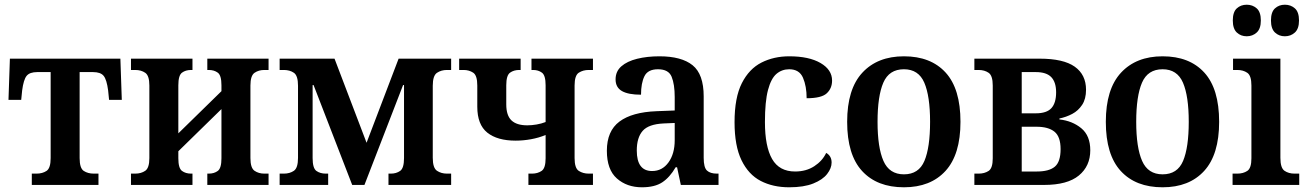

<svg xmlns="http://www.w3.org/2000/svg" viewBox="-20 -785 5556 815"><path d="M115 0V-48H135Q160 -48 177.5 -59.5Q195 -71 195 -114V-479H138Q106 -479 93 -463Q80 -447 74 -401L70 -361H16L22 -536H491L497 -361H443L439 -401Q433 -447 420 -463Q407 -479 375 -479H318V-114Q318 -71 335.5 -59.5Q353 -48 378 -48H398V0Z M536 0V-48H554Q579 -48 596.5 -60Q614 -72 614 -114V-422Q614 -464 596.5 -476Q579 -488 554 -488H536V-536H797V-488H791Q768 -488 752.5 -476.5Q737 -465 737 -423V-219L920 -398V-423Q920 -465 904.5 -476.5Q889 -488 866 -488H860V-536H1120V-488H1102Q1078 -488 1060.5 -476Q1043 -464 1043 -422V-114Q1043 -72 1060.5 -60Q1078 -48 1102 -48H1120V0H860V-48H866Q889 -48 904.5 -59.5Q920 -71 920 -113V-322L737 -143V-113Q737 -71 752.5 -59.5Q768 -48 791 -48H797V0Z M1167 0V-48H1185Q1210 -48 1227.5 -60Q1245 -72 1245 -115V-421Q1245 -464 1227.5 -476Q1210 -488 1185 -488H1167V-536H1400L1536 -179L1672 -536H1895V-488H1877Q1853 -488 1835 -476Q1817 -464 1817 -421V-115Q1817 -72 1835 -60Q1853 -48 1877 -48H1895V0H1629V-48H1639Q1662 -48 1678.5 -59.5Q1695 -71 1695 -114V-424H1691L1527 0H1475L1311 -424H1307V-114Q1307 -71 1323 -59.5Q1339 -48 1363 -48H1373V0Z M2223 0V-48H2238Q2262 -48 2279 -59.5Q2296 -71 2296 -113V-212Q2267 -200 2234 -194Q2201 -188 2169 -188Q2091 -188 2048.5 -222Q2006 -256 2006 -332V-422Q2006 -465 1988.5 -476.5Q1971 -488 1948 -488H1929V-536H2190V-488H2184Q2161 -488 2145 -476.5Q2129 -465 2129 -423V-342Q2129 -295 2151 -274Q2173 -253 2218 -253Q2237 -253 2257.5 -256.5Q2278 -260 2296 -267V-423Q2296 -465 2280.5 -476.5Q2265 -488 2243 -488H2236V-536H2497V-488H2479Q2455 -488 2437 -476.5Q2419 -465 2419 -422V-114Q2419 -71 2437 -59.5Q2455 -48 2479 -48H2497V0Z M2705 10Q2641 10 2598.5 -27.5Q2556 -65 2556 -145Q2556 -229 2609.5 -269Q2663 -309 2767 -313L2844 -316V-373Q2844 -427 2831 -459Q2818 -491 2773 -491Q2730 -491 2715.5 -461.5Q2701 -432 2701 -383Q2647 -383 2620 -398.5Q2593 -414 2593 -448Q2593 -482 2617.5 -503.5Q2642 -525 2684.5 -535.5Q2727 -546 2779 -546Q2873 -546 2920 -508Q2967 -470 2967 -376V-115Q2967 -74 2981 -61Q2995 -48 3023 -48H3030V0H2870L2854 -75H2848Q2823 -32 2791 -11Q2759 10 2705 10ZM2748 -59Q2791 -59 2817.5 -95.5Q2844 -132 2844 -190V-263L2797 -261Q2733 -258 2708 -229.5Q2683 -201 2683 -146Q2683 -59 2748 -59Z M3330 10Q3261 10 3209 -17Q3157 -44 3127.5 -105Q3098 -166 3098 -266Q3098 -371 3129 -432Q3160 -493 3212.5 -519.5Q3265 -546 3330 -546Q3414 -546 3463 -517.5Q3512 -489 3512 -443Q3512 -410 3489.5 -389Q3467 -368 3404 -368Q3404 -419 3388.5 -455Q3373 -491 3330 -491Q3299 -491 3276 -471.5Q3253 -452 3240 -403Q3227 -354 3227 -267Q3227 -163 3257.5 -110Q3288 -57 3355 -57Q3402 -57 3436.5 -79.5Q3471 -102 3487 -136Q3510 -123 3510 -95Q3510 -71 3491 -46.5Q3472 -22 3432 -6Q3392 10 3330 10Z M3817 10Q3703 10 3639.5 -59Q3576 -128 3576 -268Q3576 -407 3640.5 -476.5Q3705 -546 3817 -546Q3931 -546 3994 -477Q4057 -408 4057 -268Q4057 -129 3993.5 -59.5Q3930 10 3817 10ZM3817 -45Q3880 -45 3904 -102Q3928 -159 3928 -268Q3928 -377 3903.5 -434Q3879 -491 3817 -491Q3754 -491 3729.5 -434Q3705 -377 3705 -268Q3705 -159 3730 -102Q3755 -45 3817 -45Z M4116 0V-48H4134Q4159 -48 4176.5 -59.5Q4194 -71 4194 -113V-422Q4194 -464 4176.5 -476Q4159 -488 4134 -488H4116V-536H4393Q4494 -536 4542 -502Q4590 -468 4590 -404Q4590 -365 4573.5 -340Q4557 -315 4531.5 -301.5Q4506 -288 4477 -282V-278Q4532 -272 4570 -240.5Q4608 -209 4608 -147Q4608 -80 4559.5 -40Q4511 0 4412 0ZM4317 -304H4377Q4423 -304 4443 -326Q4463 -348 4463 -393Q4463 -436 4442.5 -457.5Q4422 -479 4377 -479H4317ZM4317 -57H4381Q4433 -57 4457.5 -77.5Q4482 -98 4482 -152Q4482 -205 4456 -226Q4430 -247 4380 -247H4317Z M4915 10Q4801 10 4737.5 -59Q4674 -128 4674 -268Q4674 -407 4738.5 -476.5Q4803 -546 4915 -546Q5029 -546 5092 -477Q5155 -408 5155 -268Q5155 -129 5091.5 -59.5Q5028 10 4915 10ZM4915 -45Q4978 -45 5002 -102Q5026 -159 5026 -268Q5026 -377 5001.5 -434Q4977 -491 4915 -491Q4852 -491 4827.5 -434Q4803 -377 4803 -268Q4803 -159 4828 -102Q4853 -45 4915 -45Z M5272 -631Q5247 -631 5230 -647Q5213 -663 5213 -698Q5213 -734 5230 -749.5Q5247 -765 5272 -765Q5297 -765 5314.5 -749.5Q5332 -734 5332 -698Q5332 -663 5314.5 -647Q5297 -631 5272 -631ZM5434 -631Q5409 -631 5392 -647Q5375 -663 5375 -698Q5375 -734 5392 -749.5Q5409 -765 5434 -765Q5459 -765 5476.5 -749.5Q5494 -734 5494 -698Q5494 -663 5476.5 -647Q5459 -631 5434 -631ZM5212 0V-48H5232Q5257 -48 5274.5 -59.5Q5292 -71 5292 -113V-422Q5292 -464 5274.5 -476Q5257 -488 5232 -488H5214V-536H5415V-115Q5415 -72 5432.5 -60Q5450 -48 5475 -48H5495V0Z"/></svg>

Font: Noto Serif SemiCondensed SemiBold
Style: Regular
Weight: 600
Width: 4
Designer: Monotype Design Team
Foundry: Monotype Imaging Inc.
Version: Version 2.013; ttfautohint (v1.8.4.7-5d5b)